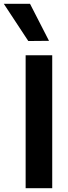

<svg xmlns="http://www.w3.org/2000/svg" viewBox="-71 -991 359 1011"><path d="M78 -775 187 -776 87 -971H-51ZM64 0H204V-700H64Z"/></svg>

Font: Be Vietnam
Style: Bold
Weight: 700
Designer: Gabriel Lam
Foundry: TypeRant
Version: Version 4.000